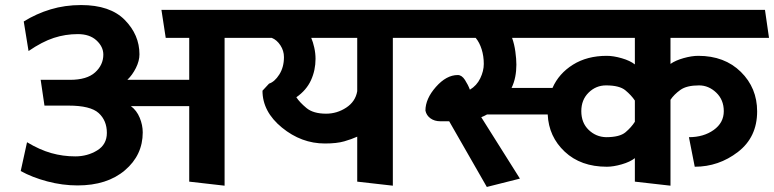

<svg xmlns="http://www.w3.org/2000/svg" viewBox="-20 -719 3064 760"><path d="M729 0V-299H498Q521 -282 533 -253Q545 -224 545 -195Q545 -105 474.5 -45Q404 15 287 15Q227 15 167 -1Q107 -17 62 -42L87 -156Q137 -126 183 -113Q229 -100 278 -100Q326 -100 364.5 -123.5Q403 -147 403 -193Q403 -242 370.5 -271.5Q338 -301 251 -301H156L141 -403H257Q324 -403 356.5 -432.5Q389 -462 389 -503Q389 -534 362 -559Q335 -584 288 -584Q239 -584 193 -569Q147 -554 93 -517L74 -634Q124 -665 180.5 -682Q237 -699 301 -699Q416 -699 474 -640Q532 -581 532 -504Q532 -478 518 -450Q504 -422 484 -403H729V-569H636L619 -680H964L980 -569H869V16Z M1394 0V-178Q1372 -168 1342.5 -159.5Q1313 -151 1266 -151Q1173 -151 1096 -214Q1019 -277 1019 -360L1045 -388Q1067 -395 1085.5 -424Q1104 -453 1104 -493Q1104 -518 1090 -539.5Q1076 -561 1056 -569H975L958 -680H1630L1646 -569H1535V16ZM1153 -334Q1166 -314 1193 -291.5Q1220 -269 1271 -269Q1314 -269 1350.5 -293Q1387 -317 1394 -358V-569H1212Q1219 -553 1224 -530.5Q1229 -508 1229 -486Q1229 -441 1211 -401.5Q1193 -362 1153 -334Z M2493 -569H2007Q2016 -544 2020 -514.5Q2024 -485 2024 -463Q2024 -438 2019.5 -415Q2015 -392 2005 -371H2167Q2192 -428 2248 -463Q2304 -498 2382 -498Q2408 -498 2441 -488.5Q2474 -479 2493 -464ZM2281 -279Q2281 -233 2310 -205Q2339 -177 2379 -176Q2433 -176 2456 -195.5Q2479 -215 2493 -237V-321Q2479 -342 2455.5 -361.5Q2432 -381 2379 -381Q2339 -381 2310 -352.5Q2281 -324 2281 -279ZM2493 0V-93Q2474 -78 2441 -68.5Q2408 -59 2382 -59Q2279 -59 2215.5 -118.5Q2152 -178 2148 -266H1908Q1902 -263 1896.5 -260Q1891 -257 1885 -255L2038 -12L1907 21L1758 -239H1723Q1700 -239 1684 -250.5Q1668 -262 1664 -281Q1664 -328 1705.5 -375Q1747 -422 1792 -422Q1808 -422 1820.5 -402.5Q1833 -383 1840 -364Q1867 -380 1881 -409Q1895 -438 1895 -466Q1895 -497 1886.5 -524Q1878 -551 1863 -569H1641L1624 -680H3008L3024 -569H2634V-466Q2654 -480 2686 -489Q2718 -498 2744 -498Q2848 -498 2912.5 -434.5Q2977 -371 2977 -278Q2977 -176 2901 -117.5Q2825 -59 2730 -59L2707 -176Q2765 -176 2805 -204.5Q2845 -233 2845 -279Q2845 -324 2815 -352.5Q2785 -381 2747 -381Q2698 -381 2673 -363Q2648 -345 2634 -324V16Z"/></svg>

Font: Palanquin Dark
Style: Regular
Weight: 400
Designer: Pria Ravichandran
Version: Version 1.001